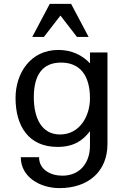

<svg xmlns="http://www.w3.org/2000/svg" viewBox="-20 -770 653 988"><path d="M289 -78C193 -78 154 -164 154 -270C154 -388 202 -448 294 -448C393 -448 443 -380 443 -264C443 -172 390 -78 289 -78ZM60 -266C60 -120 128 -14 276 -14C364 -14 409 -51 443 -95V-21C443 71 389 134 301 134C239 134 181 102 181 39H87C87 141 186 198 286 198C436 198 533 111 533 -29V-500H443V-444C405 -485 350 -513 280 -513C136 -513 60 -392 60 -266ZM206 -580 291 -690 376 -580H436L346 -750H236L146 -580Z"/></svg>

Font: Perun
Style: Regular
Weight: 400
Foundry: Copyright (c) Stefan Peev, Context Ltd, 2016
Version: Version 1.089